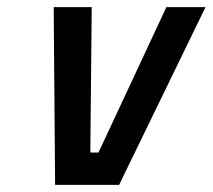

<svg xmlns="http://www.w3.org/2000/svg" viewBox="-20 -520 598 540"><path d="M131 -500H238L234 -91H257L448 -500H558L315 0H135Z"/></svg>

Font: Cairo SemiBold
Style: Italic
Weight: 600
Italic angle: -13°
Designer: Mohamed Gaber, Accademia di Belle Arti di Urbino and others
Foundry: Kief Type Foundry, Accademia di Belle Arti di Urbino and others
Version: Version 3.011